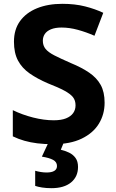

<svg xmlns="http://www.w3.org/2000/svg" viewBox="-20 -744 606 1004"><path d="M527 -207Q527 -146 497 -97Q467 -48 407 -19Q347 10 257 10Q212 10 175.5 5.5Q139 1 107.5 -8Q76 -17 47 -31V-168Q96 -144 153 -129.5Q210 -115 261 -115Q300 -115 325 -125Q350 -135 362.5 -152.5Q375 -170 375 -193Q375 -219 361.5 -236Q348 -253 316.5 -270Q285 -287 231 -308Q175 -332 135 -360Q95 -388 74 -427.5Q53 -467 53 -526Q53 -590 85 -634Q117 -678 174 -701Q231 -724 306 -724Q372 -724 425 -710.5Q478 -697 520 -677L474 -557Q431 -576 387 -588Q343 -600 302 -600Q269 -600 247 -591Q225 -582 214.5 -566.5Q204 -551 204 -531Q204 -506 218 -488.5Q232 -471 264 -454.5Q296 -438 351 -414Q407 -391 446.5 -364Q486 -337 506.5 -300Q527 -263 527 -207ZM388 129Q388 180 351.5 210Q315 240 249 240Q222 240 200 236.5Q178 233 164 228V149Q178 153 193.5 155.5Q209 158 224 158Q250 158 264 149.5Q278 141 278 124Q278 103 257.5 92Q237 81 199 75L234 0H314L298 39Q320 44 341 54Q362 64 375 82Q388 100 388 129Z"/></svg>

Font: Noto Sans Syriac Eastern
Style: Bold
Weight: 700
Designer: Patrick Giasson and the Monotype Design Team
Foundry: Monotype Imaging Inc.
Version: Version 3.001